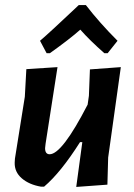

<svg xmlns="http://www.w3.org/2000/svg" viewBox="-20 -734 530 758"><path d="M164 -524 138 -573Q178 -607 291 -714H319Q373 -644 444 -573L405 -524H392Q335 -574 297 -617Q258 -582 177 -524ZM207 -469 160 -167 158 -149Q158 -125 176 -125Q225 -125 326 -321L331 -356L335 -460L457 -469L407 -112L404 -5L281 4L305 -173H296Q220 -53 154 3H142Q95 -5 66 -30Q37 -55 38 -92L39 -108L78 -352L84 -461Z"/></svg>

Font: Alegreya Sans
Style: Bold Italic
Weight: 700
Italic angle: -7°
Designer: Juan Pablo del Peral
Foundry: Huerta Tipografica
Version: Version 2.007